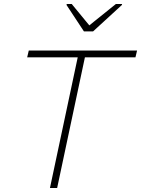

<svg xmlns="http://www.w3.org/2000/svg" viewBox="-20 -941 706 961"><path d="M230 0 369 -654H116L124 -688H666L658 -654H405L266 0ZM400 -784 313 -916 314 -921H339L427 -814L560 -921H591L590 -916L446 -784Z"/></svg>

Font: Saira SemiExpanded Thin
Style: Italic
Weight: 250
Width: 6
Italic angle: -12°
Designer: Hector Gatti with collaboration of the Omnibus-Type team
Foundry: Omnibus-Type
Version: Version 1.101